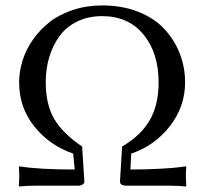

<svg xmlns="http://www.w3.org/2000/svg" viewBox="-20 -678 740 701"><path d="M110.8 0Q75.2 0 50.8 2.9L48.8 0Q51.8 -43.5 48.8 -66.9L50.8 -70.8Q119.6 -59.1 252.9 -59.1L247.1 -117.2Q161.6 -146.5 105.7 -215.8Q49.8 -285.2 49.8 -377Q49.8 -417 62.3 -456.8Q74.7 -496.6 100.1 -533Q125.5 -569.3 160.9 -597.2Q196.3 -625 246.1 -641.6Q295.9 -658.2 353 -658.2Q425.3 -658.2 483.9 -635.3Q542.5 -612.3 579.3 -573Q616.2 -533.7 636 -483.4Q655.8 -433.1 655.8 -377Q655.8 -288.6 599.9 -217Q543.9 -145.5 459 -117.2L456.1 -59.1Q515.6 -59.1 566.2 -62Q616.7 -64.9 637.7 -67.9L658.2 -70.8L660.2 -66.9Q657.2 -43.5 660.2 0L658.2 2.9Q633.8 0 598.1 0H439.9Q430.7 0 424.3 -3.9Q418 -7.8 418 -14.2L425.8 -143.1Q494.6 -183.1 526.9 -239.5Q559.1 -295.9 559.1 -377Q559.1 -484.9 503.9 -552Q448.7 -619.1 353 -619.1Q302.2 -619.1 262.2 -599.6Q222.2 -580.1 197.5 -546.4Q172.9 -512.7 159.9 -469.7Q147 -426.8 147 -377.9Q147 -296.4 178 -243.7Q209 -190.9 279.8 -143.1L288.1 -15.1Q288.1 -8.8 281.5 -4.4Q274.9 0 266.1 0Z"/></svg>

Font: Linux Biolinum G
Style: Regular
Weight: 400
Designer: Philipp H. Poll
Foundry: Philipp H. Poll
Version: Version 1.1.0 ; ttfautohint (v1.6)